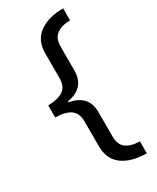

<svg xmlns="http://www.w3.org/2000/svg" viewBox="-220 -778 820 1000"><g transform="rotate(-30 190.0 -278.0)"><path d="M348 158Q256 157 203 118Q150 79 150 -1V-148Q150 -199 118.5 -220.5Q87 -242 28 -242V-315Q87 -316 118.5 -337Q150 -358 150 -408V-556Q150 -636 205 -675Q260 -714 348 -714V-642Q296 -641 266.5 -619Q237 -597 237 -548V-404Q237 -301 128 -282V-276Q237 -257 237 -154V-7Q237 42 266 63.5Q295 85 348 86Z"/></g></svg>

Font: Noto Sans Indic Siyaq Numbers
Style: Regular
Weight: 400
Designer: Monotype Design Team
Foundry: Monotype Imaging Inc.
Version: Version 2.002; ttfautohint (v1.8.4.7-5d5b)